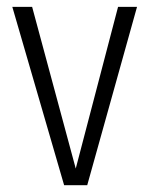

<svg xmlns="http://www.w3.org/2000/svg" viewBox="-20 -543 438 563"><path d="M381.8 -522.9 235.8 0H168L16.1 -522.9H74.2L202.1 -48.8L326.2 -522.9Z"/></svg>

Font: Fira Sans Compressed Light
Style: Regular
Weight: 300
Width: 1
Designer: Carrois Corporate & Edenspiekermann AG
Foundry: Carrois Corporate GbR & Edenspiekermann AG
Version: Version 4.203;PS 004.203;hotconv 1.0.88;makeotf.lib2.5.64775